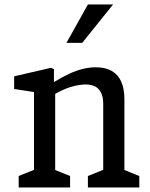

<svg xmlns="http://www.w3.org/2000/svg" viewBox="-20 -826 660 846"><path d="M367.3 -50.5 455 -85.8 434.8 -47.2V-368.5Q434.8 -399 425 -418.1Q415.2 -437.2 398.2 -445.5Q381.2 -453.8 357.8 -453.8Q330 -453.8 296.2 -444.2Q262.5 -434.7 221.5 -411.5Q213.3 -407.2 206.4 -403Q199.5 -398.8 191.3 -393.8L194.3 -448.8Q203.5 -455 208.1 -457.8Q212.7 -460.7 221.5 -466.5Q254.7 -487 284.8 -500.9Q315 -514.8 344.2 -522.2Q373.3 -529.5 401.3 -529.5Q444 -529.5 472.2 -513.5Q500.3 -497.5 514.2 -466.2Q528.2 -435 528.2 -388V-44.3L505.8 -85.8L593.8 -50.5V0H367.3ZM62.3 -50.5 150 -85.8 129.8 -47.2V-448.3L156 -416.3L42.3 -434V-489.7L204.5 -527.2L217.7 -521.5V-432.7L223.2 -425.7V-44.3L200.8 -85.8L288.8 -50.5V0H62.3ZM478.2 -806.2H367.3L272.8 -637.2H342.3Z"/></svg>

Font: Monaspace Xenon Var
Style: Regular
Weight: 400
Designer: Riley Cran and the Lettermatic Team
Version: Version 1.000 (Monaspace Xenon Var)